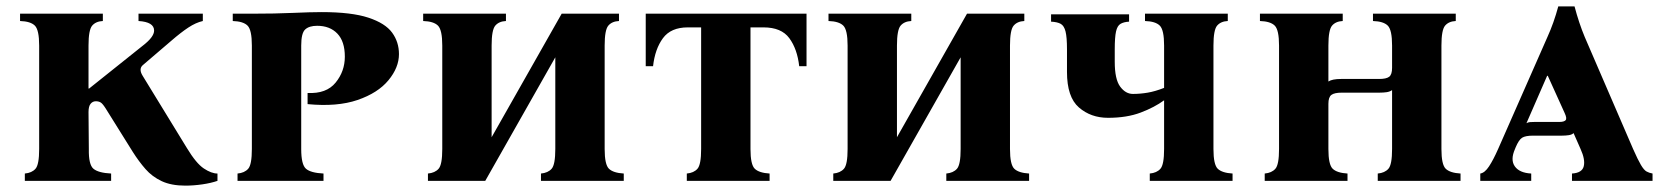

<svg xmlns="http://www.w3.org/2000/svg" viewBox="-20 -568 5225 603"><path d="M567 -103Q596 -55 620 -39Q644 -23 663 -23V0Q643 7 615.5 11Q588 15 562 15Q518 15 488 1Q458 -13 437 -37Q416 -61 397 -91L314 -224Q303 -242 296.5 -246Q290 -250 281 -250Q271 -250 264.5 -242Q258 -234 258 -216L259 -100Q258 -51 273.5 -38Q289 -25 329 -23V0H58V-23Q80 -25 91.5 -38Q103 -51 103 -100V-425Q103 -474 89.5 -487.5Q76 -501 43 -502V-525H303V-502Q281 -501 269.5 -487.5Q258 -474 258 -425V-290H260L429 -425Q464 -452 464 -472Q464 -499 415 -502V-525H617V-502Q595 -497 571.5 -481.5Q548 -466 518 -440L428 -363Q415 -351 428 -330Z M726 0V-23Q748 -25 759.5 -38Q771 -51 771 -100V-425Q771 -474 757.5 -487.5Q744 -501 711 -502V-525H771Q844 -525 900 -527.5Q956 -530 990 -530Q1084 -530 1137 -512.5Q1190 -495 1211.5 -465.5Q1233 -436 1233 -398Q1233 -356 1200 -316Q1167 -276 1103 -254Q1039 -232 946 -241V-276Q1005 -273 1034 -308.5Q1063 -344 1063 -390Q1063 -438 1039.5 -462.5Q1016 -487 976 -487Q951 -487 938.5 -475.5Q926 -464 926 -425V-100Q926 -51 941 -38Q956 -25 996 -23V0Z M1504 0H1324V-23Q1346 -25 1357.5 -38Q1369 -51 1369 -100V-425Q1369 -474 1355.5 -487.5Q1342 -501 1309 -502V-525H1569V-502Q1547 -501 1535.5 -487.5Q1524 -474 1524 -425V-137L1744 -525H1924V-502Q1902 -501 1890.5 -487.5Q1879 -474 1879 -425V-100Q1879 -51 1892.5 -38Q1906 -25 1939 -23V0H1679V-23Q1701 -25 1712.5 -38Q1724 -51 1724 -100V-388Z M2008 -525H2513V-360H2490Q2484 -414 2459 -448Q2434 -482 2378 -482H2337V-100Q2337 -51 2350.5 -38Q2364 -25 2397 -23V0H2137V-23Q2159 -25 2170.5 -38Q2182 -51 2182 -100V-482H2140Q2087 -482 2062 -448Q2037 -414 2031 -360H2008Z M2777 0H2597V-23Q2619 -25 2630.5 -38Q2642 -51 2642 -100V-425Q2642 -474 2628.5 -487.5Q2615 -501 2582 -502V-525H2842V-502Q2820 -501 2808.5 -487.5Q2797 -474 2797 -425V-137L3017 -525H3197V-502Q3175 -501 3163.5 -487.5Q3152 -474 3152 -425V-100Q3152 -51 3165.5 -38Q3179 -25 3212 -23V0H2952V-23Q2974 -25 2985.5 -38Q2997 -51 2997 -100V-388Z M3460 -198Q3406 -198 3368.5 -230.5Q3331 -263 3331 -342V-413Q3331 -451 3326.5 -469Q3322 -487 3311.5 -493Q3301 -499 3281 -500V-523H3526V-500Q3509 -499 3499 -493Q3489 -487 3485 -469Q3481 -451 3481 -413V-374Q3481 -319 3498 -296Q3515 -273 3538 -273Q3561 -273 3584.5 -277Q3608 -281 3636 -292V-425Q3636 -474 3622.5 -487.5Q3609 -501 3576 -502V-525H3836V-502Q3814 -501 3802.5 -487.5Q3791 -474 3791 -425V-100Q3791 -51 3804.5 -38Q3818 -25 3851 -23V0H3591V-23Q3613 -25 3624.5 -38Q3636 -51 3636 -100V-253Q3606 -231 3562.5 -214.5Q3519 -198 3460 -198Z M4507 -100Q4507 -51 4520.5 -38Q4534 -25 4567 -23V0H4307V-23Q4329 -25 4340.5 -38Q4352 -51 4352 -100V-285Q4345 -280 4335 -278.5Q4325 -277 4312 -277H4194Q4171 -277 4161.5 -270Q4152 -263 4152 -242V-100Q4152 -51 4165.5 -38Q4179 -25 4212 -23V0H3952V-23Q3974 -25 3985.5 -38Q3997 -51 3997 -100V-425Q3997 -474 3983.5 -487.5Q3970 -501 3937 -502V-525H4197V-502Q4175 -501 4163.5 -487.5Q4152 -474 4152 -425V-312Q4164 -320 4192 -320H4311Q4334 -320 4343 -327Q4352 -334 4352 -355V-425Q4352 -474 4338.5 -487.5Q4325 -501 4292 -502V-525H4552V-502Q4530 -501 4518.5 -487.5Q4507 -474 4507 -425Z M5109 -100Q5124 -66 5133.5 -50Q5143 -34 5151 -29.5Q5159 -25 5170 -23V0H4917V-23Q4949 -25 4954 -46Q4959 -67 4944 -100L4922 -150Q4917 -145 4907 -143.5Q4897 -142 4886 -142H4795Q4771 -142 4760.5 -135.5Q4750 -129 4740 -105L4738 -100Q4723 -66 4737.5 -45.5Q4752 -25 4789 -23V0H4629V-23Q4643 -25 4656.5 -45.5Q4670 -66 4685 -100L4840 -452Q4850 -474 4858.5 -498Q4867 -522 4874 -548H4925Q4939 -495 4957 -452ZM4877 -185Q4892 -185 4897 -190.5Q4902 -196 4894 -213L4841 -330H4839L4774 -181Q4779 -184 4785 -184.5Q4791 -185 4799 -185Z"/></svg>

Font: Bona Nova SC
Style: Bold
Weight: 700
Designer: Mateusz Machalski
Foundry: Capitalics
Version: Version 4.001; ttfautohint (v1.8.4.7-5d5b)